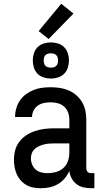

<svg xmlns="http://www.w3.org/2000/svg" viewBox="-20 -991 540 1019"><path d="M197 8Q177 8 157.5 4.5Q138 1 121 -8.5Q104 -18 90.5 -33Q77 -48 69 -66Q61 -84 57.5 -103.5Q54 -123 54 -142Q54 -168 60.5 -193.5Q67 -219 83 -239.5Q99 -260 121 -274Q143 -288 167.5 -296Q192 -304 217.5 -307Q243 -310 269 -310H348V-355Q348 -375 341.5 -393.5Q335 -412 320.5 -425Q306 -438 287 -443Q268 -448 249 -448Q231 -448 213.5 -444.5Q196 -441 181.5 -431Q167 -421 158.5 -404.5Q150 -388 150 -370H60V-371Q60 -394 66.5 -416.5Q73 -439 86 -458Q99 -477 118 -491Q137 -505 158.5 -513.5Q180 -522 202.5 -525Q225 -528 249 -528Q273 -528 297 -524.5Q321 -521 343.5 -511.5Q366 -502 384.5 -486Q403 -470 415.5 -449Q428 -428 433 -404Q438 -380 438 -355V-99Q438 -93 439.5 -88Q441 -83 445 -79Q449 -75 454 -73.5Q459 -72 465 -72H481V8H465Q444 8 423.5 3.5Q403 -1 386.5 -13.5Q370 -26 360 -45Q350 -64 348 -84Q339 -63 323.5 -44.5Q308 -26 287.5 -14Q267 -2 244 3Q221 8 197 8ZM233 -72Q255 -72 277 -78Q299 -84 316 -99Q333 -114 340.5 -136Q348 -158 348 -180V-230H269Q255 -230 241 -229Q227 -228 213.5 -224.5Q200 -221 187.5 -215.5Q175 -210 164.5 -200.5Q154 -191 149 -178Q144 -165 144 -151Q144 -134 150.5 -118Q157 -102 169.5 -91Q182 -80 199 -76Q216 -72 233 -72ZM250 -574Q231 -574 212 -580Q193 -586 179.5 -599.5Q166 -613 160 -632Q154 -651 154 -670Q154 -689 160 -708Q166 -727 179.5 -740.5Q193 -754 212 -760Q231 -766 250 -766Q269 -766 288 -760Q307 -754 320.5 -740.5Q334 -727 340 -708Q346 -689 346 -670Q346 -651 340 -632Q334 -613 320.5 -599.5Q307 -586 288 -580Q269 -574 250 -574ZM250 -632Q258 -632 265.5 -634Q273 -636 278.5 -641.5Q284 -647 286 -654.5Q288 -662 288 -670Q288 -678 286 -685.5Q284 -693 278.5 -698.5Q273 -704 265.5 -706Q258 -708 250 -708Q242 -708 234.5 -706Q227 -704 221.5 -698.5Q216 -693 214 -685.5Q212 -678 212 -670Q212 -662 214 -654.5Q216 -647 221.5 -641.5Q227 -636 234.5 -634Q242 -632 250 -632ZM238 -784 185 -826 305 -971 370 -919Z"/></svg>

Font: Iosevka SS18 Medium
Style: Regular
Weight: 500
Monospace: yes
Designer: Belleve Invis
Foundry: Belleve Invis
Version: Version 25.1.1; ttfautohint (v1.8.4)